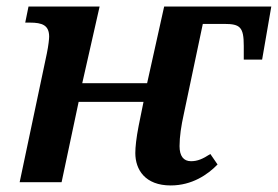

<svg xmlns="http://www.w3.org/2000/svg" viewBox="-20 -556 848 586"><path d="M501 10C566 10 614 -23 644 -54L622 -86C599 -71 583 -64 563 -64C540 -64 528 -80 528 -110C528 -139 533 -172 541 -208L599 -483H665C713 -483 724 -473 724 -416V-374H780L808 -536H481L429 -302H231L284 -536H67L57 -487H71C109 -487 130 -479 130 -444C130 -438 128 -417 123 -393L40 0H168L220 -245H418L403 -171C396 -135 393 -107 393 -89C393 -38 423 10 501 10Z"/></svg>

Font: Noto Serif SemiBold
Style: Italic
Weight: 600
Italic angle: -12°
Designer: Monotype Design Team
Foundry: Monotype Imaging Inc.
Version: Version 2.014